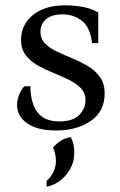

<svg xmlns="http://www.w3.org/2000/svg" viewBox="-20 -475 451 721"><path d="M191 15Q120 15 82 -12Q44 -39 44 -81Q44 -96 50 -114.5Q56 -133 71 -151H94Q95 -87 121 -53Q147 -19 203 -19Q253 -19 277 -43Q301 -67 301 -98Q301 -126 283.5 -144Q266 -162 238.5 -175.5Q211 -189 180 -201.5Q149 -214 121.5 -229.5Q94 -245 76.5 -268Q59 -291 59 -326Q59 -381 103 -418Q147 -455 226 -455Q257 -455 289 -449.5Q321 -444 349 -428V-313H326Q319 -372 288 -396.5Q257 -421 215 -421Q174 -421 153 -403Q132 -385 132 -356Q132 -329 149.5 -311.5Q167 -294 194.5 -281Q222 -268 252.5 -255.5Q283 -243 310.5 -226.5Q338 -210 355.5 -185.5Q373 -161 373 -124Q373 -57 321 -21Q269 15 191 15ZM246 40Q254 56 256.5 70.5Q259 85 259 98Q259 133 243 160.5Q227 188 203.5 205Q180 222 155 226V204Q172 190 181 169.5Q190 149 190 132Q190 101 179 79Q193 63 209 53Q225 43 246 40Z"/></svg>

Font: Bona Nova
Style: Regular
Weight: 400
Designer: Mateusz Machalski
Foundry: Capitalics
Version: Version 4.001; ttfautohint (v1.8.3)